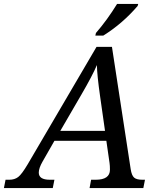

<svg xmlns="http://www.w3.org/2000/svg" viewBox="-76 -951 801 971"><path d="M199.2 -238.8 139.2 -133.8Q120.1 -100.6 120.1 -78.1Q120.1 -42 175.8 -42H199.2L190.9 0H-56.2L-47.9 -42H-28.8Q-2 -42 16.1 -55.9Q34.2 -69.8 64 -120.1L412.1 -713.9H490.2L585 -95.2Q589.8 -64 602.1 -53Q614.3 -42 644 -42H657.2L648.9 0H377L384.8 -42H408.2Q480 -42 480 -92.8Q480 -113.3 478 -127L461.9 -238.8ZM430.2 -463.9Q415 -570.3 414.1 -622.1Q391.1 -567.9 335.9 -473.1L229 -289.1H455.1ZM409.2 -784.2Q466.3 -850.1 516.1 -931.2H623L620.1 -920.9Q543.5 -831.5 446.3 -771H406.2Z"/></svg>

Font: Droid Serif
Style: Italic
Weight: 400
Italic angle: -12°
Designer: Monotype Design team
Foundry: Monotype Imaging Inc.
Version: Version 1.03